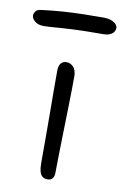

<svg xmlns="http://www.w3.org/2000/svg" viewBox="-127 -760 526 820"><g transform="rotate(10 136.0 -350.0)"><path d="M138 11Q125 11 116.5 4.5Q108 -2 104 -16.5Q100 -31 100 -53Q100 -136 100 -194Q100 -252 99.5 -295Q99 -338 99 -375Q99 -412 99 -454Q99 -467 102.5 -476Q106 -485 113.5 -490.5Q121 -496 132 -496Q149 -496 161.5 -483Q174 -470 175 -445Q175 -422 174.5 -380Q174 -338 172.5 -286.5Q171 -235 170 -183.5Q169 -132 168 -89Q167 -46 167 -21Q167 -7 160 2Q153 11 138 11ZM9 -631Q-16 -631 -30 -643Q-44 -655 -44 -668Q-44 -676 -37.5 -685.5Q-31 -695 -12 -697Q35 -703 78.5 -706Q122 -709 165 -710Q208 -711 252 -711Q276 -711 290 -705Q304 -699 310 -691.5Q316 -684 316 -677Q316 -661 302.5 -651Q289 -641 265 -641Q184 -641 134.5 -638.5Q85 -636 56 -633.5Q27 -631 9 -631Z"/></g></svg>

Font: Shantell Sans Light
Style: Regular
Weight: 300
Designer: Stephen Nixon, Anya Danilova, Shantell Martin
Foundry: Arrow Type
Version: Version 1.011;[c5ecc13dd]